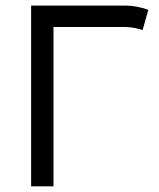

<svg xmlns="http://www.w3.org/2000/svg" viewBox="-20 -655 558 675"><path d="M89.4 -635.3H423.3Q458.5 -635.3 501.5 -620.6L481.4 -549.3Q454.6 -558.6 422.4 -560.1H168V0H89.4Z"/></svg>

Font: FantasqueSansM Nerd Font
Style: Regular
Weight: 400
Monospace: yes
Designer: Jany Belluz
Version: Version 1.8.0 ; ttfautohint (v1.8.2);Nerd Fonts 3.4.0